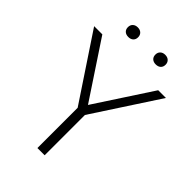

<svg xmlns="http://www.w3.org/2000/svg" viewBox="-278 -1021 1125 1125"><g transform="rotate(45 284.5 -458.0)"><path d="M257 0V-333.5L-13 -740H55L288 -388L518 -740H582L317 -334V0ZM400.5 -836.5Q381.5 -836.5 370 -847Q358.5 -857.5 358.5 -876Q358.5 -894 370 -905Q381.5 -916 400.5 -916Q420 -916 431.5 -905Q443 -894 443 -876Q443 -857.5 431.5 -847Q420 -836.5 400.5 -836.5ZM173.5 -836.5Q154 -836.5 142.5 -847Q131 -857.5 131 -876Q131 -894 142.5 -905Q154 -916 173.5 -916Q192.5 -916 204 -905Q215.5 -894 215.5 -876Q215.5 -857.5 204 -847Q192.5 -836.5 173.5 -836.5Z"/></g></svg>

Font: Encode Sans Lt
Style: Regular
Weight: 300
Designer: Multiple Designers
Foundry: Impallari Type
Version: Version 3.002; ttfautohint (v1.8.3) -l 8 -r 50 -G 200 -x 14 